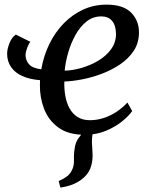

<svg xmlns="http://www.w3.org/2000/svg" viewBox="-20 -586 662 849"><path d="M247 243.5 239.5 214.5Q261.5 205 275.5 194.5Q289.5 184 297.5 167.5Q308 148 307 121.8Q306 95.5 310.5 68.5Q314 41.5 329.2 22.2Q344.5 3 355 -11L416 -47.5Q397.5 -26.5 391.8 -4.5Q386 17.5 386.5 46Q387 58.5 388.2 72.8Q389.5 87 389.5 100.5Q389.5 133.5 378.8 160.2Q368 187 340 208Q322.5 221 300.8 229.8Q279 238.5 247 243.5ZM114.5 -401Q107.5 -394 100.2 -374.8Q93 -355.5 93 -342Q93 -320 108 -302.2Q123 -284.5 162.5 -279.5Q173 -340 198.5 -392Q224 -444 262.2 -483Q300.5 -522 348.2 -543.8Q396 -565.5 451 -565.5Q524.5 -565.5 559.2 -530.8Q594 -496 594.5 -444.5Q595 -397.5 571.8 -362Q548.5 -326.5 510.5 -301Q472.5 -275.5 428 -259Q383.5 -242.5 340.5 -234.5Q297.5 -226.5 264.5 -225.5Q263.5 -194.5 268.5 -164Q273.5 -133.5 286.5 -108.8Q299.5 -84 322 -69.2Q344.5 -54.5 377.5 -54.5Q408 -54.5 437.2 -63.8Q466.5 -73 493.5 -90.5Q520.5 -108 543.5 -132.5L564.5 -95Q550.5 -74.5 520.8 -50Q491 -25.5 448.8 -7.8Q406.5 10 354.5 10Q282 10 238 -22.2Q194 -54.5 174.8 -105.2Q155.5 -156 156.5 -211Q156.5 -216.5 156.8 -221.5Q157 -226.5 157 -231.5Q111 -235 78.5 -249.8Q46 -264.5 28.8 -289.8Q11.5 -315 11.5 -348.5Q11.5 -369 22.2 -395.8Q33 -422.5 50 -433ZM428 -513.5Q391 -513.5 362.5 -490.8Q334 -468 313.8 -431.5Q293.5 -395 281.5 -353.2Q269.5 -311.5 266 -273.5Q302 -274.5 341.5 -286Q381 -297.5 415.5 -318.2Q450 -339 471.5 -368.8Q493 -398.5 493 -436.5Q492 -475 475.2 -494.2Q458.5 -513.5 428 -513.5Z"/></svg>

Font: Merriweather 24pt
Style: Italic
Weight: 400
Italic angle: -7.8°
Designer: Eben Sorkin
Foundry: Eben Sorkin
Version: Version 2.101